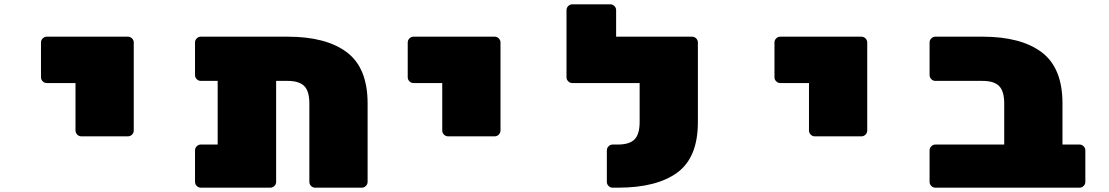

<svg xmlns="http://www.w3.org/2000/svg" viewBox="-20 -870 5140 890"><path d="M573 -238H357Q346 -238 338 -246Q330 -254 330 -265V-485H197Q186 -485 178 -493Q170 -501 170 -512V-673Q170 -684 178 -692Q186 -700 197 -700H573Q584 -700 592 -692Q600 -684 600 -673V-265Q600 -254 592 -246Q584 -238 573 -238Z M989 -495H911Q900 -495 892 -503Q884 -511 884 -522V-673Q884 -684 892 -692Q900 -700 911 -700H1313Q1492 -700 1588 -627.5Q1684 -555 1684 -391V-27Q1684 -16 1676 -8Q1668 0 1657 0H1441Q1430 0 1422 -8Q1414 -16 1414 -27V-390Q1414 -447 1390.5 -471Q1367 -495 1313 -495H1260V-27Q1260 -16 1252 -8Q1244 0 1233 0H911Q900 0 892 -8Q884 -16 884 -27V-173Q884 -184 892 -192Q900 -200 911 -200H989Z M2273 -238H2057Q2046 -238 2038 -246Q2030 -254 2030 -265V-485H1897Q1886 -485 1878 -493Q1870 -501 1870 -512V-673Q1870 -684 1878 -692Q1886 -700 1897 -700H2273Q2284 -700 2292 -692Q2300 -684 2300 -673V-265Q2300 -254 2292 -246Q2284 -238 2273 -238Z M2633 -850H2809Q2820 -850 2828 -842Q2836 -834 2836 -823V-700H3188Q3199 -700 3207 -692Q3215 -684 3215 -673V-304Q3215 -140 3119.5 -70Q3024 0 2844 0H2820Q2809 0 2801 -8Q2793 -16 2793 -27V-173Q2793 -184 2801 -192Q2809 -200 2820 -200H2844Q2898 -200 2921.5 -224Q2945 -248 2945 -305V-485H2633Q2622 -485 2614 -493Q2606 -501 2606 -512V-823Q2606 -834 2614 -842Q2622 -850 2633 -850Z M3973 -238H3757Q3746 -238 3738 -246Q3730 -254 3730 -265V-485H3597Q3586 -485 3578 -493Q3570 -501 3570 -512V-673Q3570 -684 3578 -692Q3586 -700 3597 -700H3973Q3984 -700 3992 -692Q4000 -684 4000 -673V-265Q4000 -254 3992 -246Q3984 -238 3973 -238Z M4905 -391V-200H4984Q4995 -200 5003 -192Q5011 -184 5011 -173V-27Q5011 -16 5003 -8Q4995 0 4984 0H4316Q4305 0 4297 -8Q4289 -16 4289 -27V-173Q4289 -184 4297 -192Q4305 -200 4316 -200H4635V-390Q4635 -447 4611.5 -471Q4588 -495 4534 -495H4316Q4305 -495 4297 -503Q4289 -511 4289 -522V-673Q4289 -684 4297 -692Q4305 -700 4316 -700H4534Q4713 -700 4809 -627.5Q4905 -555 4905 -391Z"/></svg>

Font: Rubik Mono One
Style: Regular
Weight: 400
Designer: Hubert and Fischer with Elvire Volk Leonovitch (Cyrillic Expansion: Cyreal)
Foundry: Hubert and Fischer with Elvire Volk Leonovitch
Version: Version 2.000